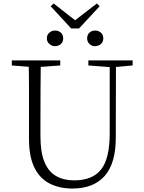

<svg xmlns="http://www.w3.org/2000/svg" viewBox="-20 -1071 828 1106"><path d="M297 -805Q279 -805 264.5 -817.5Q250 -830 250 -850Q250 -871 264.5 -883Q279 -895 297 -895Q317 -895 330.5 -883Q344 -871 344 -850Q344 -830 330.5 -817.5Q317 -805 297 -805ZM528 -805Q509 -805 495.5 -817.5Q482 -830 482 -850Q482 -871 495.5 -883Q509 -895 528 -895Q547 -895 561 -883Q575 -871 575 -850Q575 -830 561 -817.5Q547 -805 528 -805ZM289 -1051 436 -936H389L538 -1051L554 -1035L435 -907H390L272 -1035ZM397 15Q322 15 265.5 -14Q209 -43 178 -106Q147 -169 147 -271V-387Q147 -472 147 -556Q147 -640 145 -723H215Q214 -641 213.5 -557Q213 -473 213 -387V-286Q213 -193 236.5 -137Q260 -81 304 -56.5Q348 -32 407 -32Q513 -32 562.5 -95Q612 -158 612 -303V-723H648L647 -278Q647 -130 583 -57.5Q519 15 397 15ZM48 -694V-723H327V-694L194 -684H175ZM489 -694V-723H744V-694L636 -684H618Z"/></svg>

Font: Noto Serif TC
Style: Regular
Weight: 200
Designer: Ryoko NISHIZUKA 西塚涼子 (kana & ideographs); Frank Grießhammer (Latin, Greek & Cyrillic); Wenlong ZHANG 张文龙 (bopomofo); San
Foundry: Adobe
Version: Version 2.001;hotconv 1.1.0;makeotfexe 2.6.0